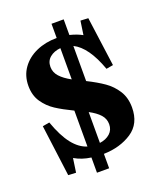

<svg xmlns="http://www.w3.org/2000/svg" viewBox="-135 -725 741 889"><g transform="rotate(-20 236.0 -280.0)"><path d="M188 -49V-226Q138 -250 105 -271.5Q72 -293 49.5 -326Q27 -359 27 -406Q27 -456 53.5 -493Q80 -530 125 -550Q170 -570 225 -570H226V-640H286V-563Q322 -554 347 -540L357 -608L395 -606L428 -363L394 -357Q351 -477 286 -509V-336Q334 -312 367 -289Q400 -266 422 -231.5Q444 -197 444 -149Q444 -69 386.5 -31Q329 7 248 9V80H188V5Q143 -1 107 -22L97 47L59 45L26 -208L60 -214Q86 -141 117.5 -101Q149 -61 188 -49ZM226 -366V-520Q194 -517 173.5 -500Q153 -483 153 -454Q153 -427 172 -406Q191 -385 226 -366ZM318 -112Q318 -139 300 -159Q282 -179 248 -197V-45Q279 -49 298.5 -66.5Q318 -84 318 -112Z"/></g></svg>

Font: Minipax
Style: Bold
Weight: 700
Designer: Raphaël Ronot, Igor Stepanchenko (Cyrillic)
Foundry: steppetype
Version: Version 1.002